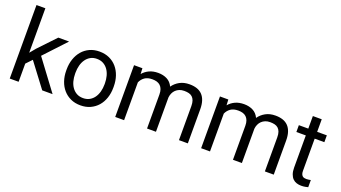

<svg xmlns="http://www.w3.org/2000/svg" viewBox="-62 -1329 3366 1896"><g transform="rotate(20 1621.5 -380.5)"><path d="M222.2 -252 164.1 -190.9V0H70.8V-772.5H164.1V-305.2L213.9 -365.2L383.3 -543.9H496.6L284.7 -316.9L521 0H412.1Z M567.9 -277.3Q567.9 -336.4 585.2 -387Q602.5 -437.5 634.5 -474.9Q666.5 -512.2 712.2 -533.2Q757.8 -554.2 814.5 -554.2Q872.6 -554.2 918.5 -533.2Q964.4 -512.2 996.6 -474.9Q1028.8 -437.5 1045.9 -387Q1063 -336.4 1063 -277.3V-266.1Q1063 -206.5 1045.9 -156Q1028.8 -105.5 996.6 -68.6Q964.4 -31.7 918.7 -10.7Q873 10.3 815.9 10.3Q758.3 10.3 712.6 -10.7Q667 -31.7 634.8 -68.6Q602.5 -105.5 585.2 -156Q567.9 -206.5 567.9 -266.1ZM661.1 -266.1Q661.1 -225.1 670.7 -189Q680.2 -152.8 699.7 -125.5Q719.2 -98.1 748 -82Q776.9 -65.9 815.9 -65.9Q854 -65.9 883.1 -82Q912.1 -98.1 931.4 -125.5Q950.7 -152.8 960.4 -189Q970.2 -225.1 970.2 -266.1V-277.3Q970.2 -317.4 960.4 -353.8Q950.7 -390.1 931.2 -417.7Q911.6 -445.3 882.6 -461.4Q853.5 -477.5 814.5 -477.5Q776.4 -477.5 747.8 -461.4Q719.2 -445.3 699.7 -417.7Q680.2 -390.1 670.7 -353.8Q661.1 -317.4 661.1 -277.3Z M1267.1 -543.9 1270 -483.9Q1297.9 -517.1 1337.9 -535.6Q1377.9 -554.2 1431.2 -554.2Q1483.9 -554.2 1524.4 -533.4Q1564.9 -512.7 1586.4 -466.8Q1613.8 -505.9 1657.2 -530Q1700.7 -554.2 1760.3 -554.2Q1803.7 -554.2 1837.4 -543Q1871.1 -531.7 1894.5 -507.6Q1918 -483.4 1930.2 -446Q1942.4 -408.7 1942.4 -357.4V0H1849.1V-357.9Q1849.1 -392.1 1840.8 -414.8Q1832.5 -437.5 1817.4 -451.2Q1802.2 -464.8 1780.8 -470Q1759.3 -475.1 1732.9 -475.1Q1704.1 -475.1 1682.1 -466.1Q1660.2 -457 1644.3 -441.7Q1628.4 -426.3 1619.1 -405.5Q1609.9 -384.8 1607.4 -361.3V0H1513.7V-357.4Q1513.7 -389.2 1505.4 -411.6Q1497.1 -434.1 1481.9 -448.2Q1466.8 -462.4 1445.6 -468.8Q1424.3 -475.1 1397.5 -475.1Q1347.7 -475.1 1317.6 -453.6Q1287.6 -432.1 1272.5 -397.5V0H1179.2V-543.9Z M2169.9 -543.9 2172.9 -483.9Q2200.7 -517.1 2240.7 -535.6Q2280.8 -554.2 2334 -554.2Q2386.7 -554.2 2427.2 -533.4Q2467.8 -512.7 2489.3 -466.8Q2516.6 -505.9 2560.1 -530Q2603.5 -554.2 2663.1 -554.2Q2706.5 -554.2 2740.2 -543Q2773.9 -531.7 2797.4 -507.6Q2820.8 -483.4 2833 -446Q2845.2 -408.7 2845.2 -357.4V0H2752V-357.9Q2752 -392.1 2743.7 -414.8Q2735.4 -437.5 2720.2 -451.2Q2705.1 -464.8 2683.6 -470Q2662.1 -475.1 2635.7 -475.1Q2606.9 -475.1 2585 -466.1Q2563 -457 2547.1 -441.7Q2531.2 -426.3 2522 -405.5Q2512.7 -384.8 2510.3 -361.3V0H2416.5V-357.4Q2416.5 -389.2 2408.2 -411.6Q2399.9 -434.1 2384.8 -448.2Q2369.6 -462.4 2348.4 -468.8Q2327.1 -475.1 2300.3 -475.1Q2250.5 -475.1 2220.5 -453.6Q2190.4 -432.1 2175.3 -397.5V0H2082V-543.9Z M3103.5 -675.8V-543.9H3205.1V-472.2H3103.5V-134.8Q3103.5 -113.8 3108.4 -100.8Q3113.3 -87.9 3121.6 -80.8Q3129.9 -73.7 3140.9 -71.5Q3151.9 -69.3 3163.1 -69.3Q3174.8 -69.3 3187.7 -71.5Q3200.7 -73.7 3207.5 -75.2V0Q3196.3 2.9 3178.7 6.6Q3161.1 10.3 3136.2 10.3Q3110.4 10.3 3087.4 2.9Q3064.5 -4.4 3047.4 -21.5Q3030.3 -38.6 3020.3 -66.7Q3010.3 -94.7 3010.3 -135.3V-472.2H2911.1V-543.9H3010.3V-675.8Z"/></g></svg>

Font: Roboto2
Style: Regular
Weight: 400
Designer: Google
Foundry: Google
Version: Version 2.000981-w3; 2014; ttfautohint (v1.1) -l 5 -r 24 -G 